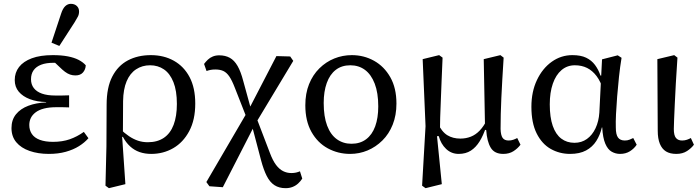

<svg xmlns="http://www.w3.org/2000/svg" viewBox="-20 -792 3659 1003"><path d="M235 12Q179 12 134.5 -3.5Q90 -19 65 -49Q40 -79 40 -123Q40 -166 63.5 -195Q87 -224 128 -239.5Q169 -255 221 -257V-259Q173 -260 136 -274Q99 -288 78 -313Q57 -338 57 -374Q57 -413 79.5 -442Q102 -471 146 -487.5Q190 -504 256 -504Q301 -504 334.5 -497.5Q368 -491 391 -479Q414 -467 428 -451Q427 -429 413.5 -413.5Q400 -398 374 -398Q359 -398 346 -402.5Q333 -407 319.5 -417Q306 -427 290 -443L252 -479L329 -474L354 -452Q335 -457 312.5 -460.5Q290 -464 260 -464Q221 -464 195 -454Q169 -444 155.5 -425Q142 -406 142 -378Q142 -351 156.5 -332Q171 -313 199 -303Q227 -293 269 -293Q286 -293 303 -293Q320 -293 341 -294V-231Q319 -232 304.5 -232Q290 -232 276 -232Q237 -232 210 -225Q183 -218 166 -205Q149 -192 141 -175.5Q133 -159 133 -139Q133 -112 146.5 -92Q160 -72 188 -61.5Q216 -51 257 -51Q306 -51 344.5 -64.5Q383 -78 418 -103L442 -70Q422 -47 392.5 -28.5Q363 -10 323.5 1Q284 12 235 12ZM249 -569 299 -720Q308 -748 321 -760Q334 -772 350 -772Q369 -772 381 -761Q393 -750 393 -732Q393 -717 387 -705.5Q381 -694 370 -676L290 -552Z M531 178 536 -28 537 -245Q537 -335 566.5 -392Q596 -449 648 -476.5Q700 -504 768 -504Q836 -504 888.5 -474.5Q941 -445 970.5 -389Q1000 -333 1000 -251Q1000 -166 968.5 -107Q937 -48 885 -18Q833 12 770 12Q737 12 709.5 2.5Q682 -7 660 -27Q638 -47 622 -77H601L607 -119Q631 -96 654 -80.5Q677 -65 701 -57Q725 -49 752 -49Q802 -49 836 -72Q870 -95 887 -140Q904 -185 904 -249Q904 -318 886 -363Q868 -408 836.5 -429.5Q805 -451 764 -451Q723 -451 691 -430Q659 -409 641.5 -367.5Q624 -326 623 -264L622 -83L618 -79L635 170L549 191Z M1074 181 1058 159 1280 -221 1424 -499 1496 -497 1512 -474 1311 -140 1144 186ZM1472 191Q1438 191 1414 175.5Q1390 160 1373.5 127.5Q1357 95 1344 46L1300 -121H1273L1320 -176L1390 7Q1405 47 1422 69.5Q1439 92 1459 102Q1479 112 1502 112Q1516 112 1526.5 109.5Q1537 107 1547 103L1559 141Q1550 155 1537.5 166.5Q1525 178 1508.5 184.5Q1492 191 1472 191ZM1271 -170 1207 -333Q1192 -372 1178 -392.5Q1164 -413 1147 -421Q1130 -429 1105 -429Q1091 -429 1080.5 -427Q1070 -425 1059 -421L1046 -458Q1055 -470 1066 -480.5Q1077 -491 1092 -497Q1107 -503 1125 -503Q1157 -503 1180.5 -490Q1204 -477 1221 -447.5Q1238 -418 1251 -368L1290 -226H1318Z M1809 12Q1746 12 1692.5 -17Q1639 -46 1607 -103Q1575 -160 1575 -242Q1575 -304 1594.5 -352.5Q1614 -401 1648.5 -435Q1683 -469 1726.5 -486.5Q1770 -504 1818 -504Q1881 -504 1934 -474.5Q1987 -445 2019 -388.5Q2051 -332 2051 -251Q2051 -190 2031.5 -141Q2012 -92 1977.5 -58Q1943 -24 1900 -6Q1857 12 1809 12ZM1816 -41Q1861 -41 1892.5 -64.5Q1924 -88 1940 -132Q1956 -176 1956 -236Q1956 -307 1937.5 -355Q1919 -403 1886.5 -427Q1854 -451 1810 -451Q1765 -451 1734 -427Q1703 -403 1687 -358.5Q1671 -314 1671 -254Q1671 -183 1689 -135.5Q1707 -88 1740 -64.5Q1773 -41 1816 -41Z M2185 178 2203 -133 2188 -483 2274 -504 2292 -491Q2289 -427 2287 -372.5Q2285 -318 2283 -270Q2281 -222 2279.5 -178Q2278 -134 2278 -90L2263 -80L2288 170L2203 191ZM2609 12Q2563 12 2543.5 -20.5Q2524 -53 2520 -112L2514 -114L2507 -483L2594 -504L2611 -491Q2607 -428 2604 -376Q2601 -324 2599 -280Q2597 -236 2596 -196.5Q2595 -157 2595 -118Q2596 -86 2605.5 -72Q2615 -58 2637 -58Q2650 -58 2661.5 -62Q2673 -66 2682 -71L2699 -36Q2684 -16 2662 -2Q2640 12 2609 12ZM2376 12Q2338 12 2310.5 -14Q2283 -40 2272 -81H2253L2265 -151Q2288 -103 2317 -85.5Q2346 -68 2385 -68Q2414 -68 2439.5 -78Q2465 -88 2486 -110Q2507 -132 2524 -166L2534 -128H2519Q2505 -85 2485.5 -53.5Q2466 -22 2439.5 -5Q2413 12 2376 12Z M2958 12Q2903 12 2857 -14Q2811 -40 2783.5 -95Q2756 -150 2756 -234Q2756 -313 2785 -374Q2814 -435 2862.5 -469.5Q2911 -504 2970 -504Q3014 -504 3042 -490.5Q3070 -477 3088 -453Q3106 -429 3117 -397H3147L3132 -320Q3118 -366 3096.5 -394.5Q3075 -423 3047 -437Q3019 -451 2983 -451Q2943 -451 2913.5 -426Q2884 -401 2868 -355Q2852 -309 2852 -247Q2852 -179 2867.5 -134.5Q2883 -90 2912 -68Q2941 -46 2981 -46Q3018 -46 3046 -66Q3074 -86 3091 -122Q3108 -158 3111 -204L3120 -384L3125 -482L3207 -503L3227 -490Q3219 -442 3213.5 -390Q3208 -338 3204 -288Q3200 -238 3198 -196Q3196 -154 3197 -126Q3197 -89 3208.5 -73.5Q3220 -58 3244 -58Q3258 -58 3269 -62.5Q3280 -67 3288 -71L3306 -36Q3293 -16 3271 -2Q3249 12 3219 12Q3196 12 3175.5 0.5Q3155 -11 3142 -41.5Q3129 -72 3126 -126H3124Q3115 -87 3095 -55.5Q3075 -24 3041.5 -6Q3008 12 2958 12Z M3513 12Q3480 12 3459 -1Q3438 -14 3427 -41Q3416 -68 3416 -109L3414 -483L3502 -504L3519 -491Q3514 -417 3510.5 -356Q3507 -295 3505 -248Q3503 -201 3501.5 -168Q3500 -135 3500 -118Q3500 -85 3511 -71.5Q3522 -58 3543 -58Q3557 -58 3568.5 -62Q3580 -66 3589 -71L3605 -36Q3592 -18 3569 -3Q3546 12 3513 12Z"/></svg>

Font: Source Serif 4
Style: Regular
Weight: 400
Designer: Frank Grießhammer
Foundry: Adobe Systems Incorporated
Version: Version 4.004;hotconv 1.0.116;makeotfexe 2.5.65601